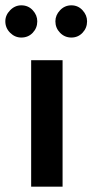

<svg xmlns="http://www.w3.org/2000/svg" viewBox="-43 -701 347 721"><path d="M74 0V-475H192V0ZM-23 -621Q-23 -644 -5 -662.5Q13 -681 37 -681Q63 -681 80 -662.5Q97 -644 97 -621Q97 -596 80 -578Q63 -560 37 -560Q13 -560 -5 -578Q-23 -596 -23 -621ZM165 -621Q165 -644 182.5 -662.5Q200 -681 225 -681Q250 -681 267 -662.5Q284 -644 284 -621Q284 -596 267 -578Q250 -560 225 -560Q200 -560 182.5 -578Q165 -596 165 -621Z"/></svg>

Font: Mukta Vaani SemiBold
Style: Regular
Weight: 600
Designer: Noopur Datye, Girish Dalvi, Yashodeep Gholap, Pallavi Karambelkar
Foundry: Ek Type
Version: Version 2.538;PS 1.000;hotconv 16.6.51;makeotf.lib2.5.65220;